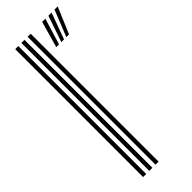

<svg xmlns="http://www.w3.org/2000/svg" viewBox="-265 -825 849 849"><g transform="rotate(-45 160.0 -400.5)"><path d="M131 0V-800H150.2V0ZM53.5 0V-800H72.8V0ZM92.2 0V-800H111.5V0ZM205.5 -677.8H188.2L223 -800.8H243ZM268 -677.8H251L300.2 -800.8H320ZM236.8 -677.8H219.8L261.8 -800.8H281.5Z"/></g></svg>

Font: Big Shoulders Inline Text Thin SemiBold
Style: Regular
Weight: 600
Version: Version 2.002